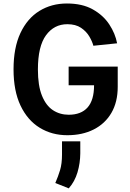

<svg xmlns="http://www.w3.org/2000/svg" viewBox="-20 -757 740 1089"><path d="M647.7 -379.3V-264.6Q647.7 -178.3 611.9 -116.8Q576 -55.4 511.5 -22.7Q447.1 9.9 361.9 9.9Q274.1 9.9 205.1 -32.5Q136 -74.9 96.4 -158.2Q56.8 -241.5 56.8 -363.6Q56.8 -486.5 95.9 -569.6Q134.9 -652.7 203.5 -695Q272 -737.2 359.7 -737.2Q446.7 -737.2 506.2 -703.8Q565.7 -670.5 599.8 -618.6Q633.9 -566.8 644.2 -511.4L509.6 -497.5Q503.2 -522 486.5 -550.4Q469.8 -578.8 439.5 -599.3Q409.1 -619.7 361.9 -619.7Q286.9 -619.7 240.9 -557Q195 -494.3 195 -362.6Q195 -271.3 217.9 -214.7Q240.8 -158 280.2 -132.1Q319.6 -106.2 369.7 -106.2Q440 -106.2 476.7 -147.5Q513.5 -188.9 513.5 -273.4H369.3V-379.3ZM435.4 44.7V112.6Q435 168 419.6 220.3Q404.1 272.7 370 311.4L293.7 280.9Q309.7 244.3 320.7 207.9Q331.7 171.5 331.7 119.7V44.7Z"/></svg>

Font: Interface
Style: Bold
Weight: 700
Designer: Rasmus Andersson
Foundry: rsms
Version: Version 1.8